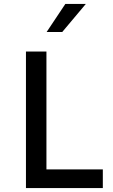

<svg xmlns="http://www.w3.org/2000/svg" viewBox="-20 -964 580 984"><path d="M299 -800H219L315 -944H420ZM218 -96H507V0H113V-700H218Z"/></svg>

Font: Simpel Medium
Style: Regular
Weight: 500
Designer: Janko Jovanovic
Version: Version 1.048;PS 001.048;hotconv 1.0.88;makeotf.lib2.5.64775